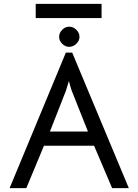

<svg xmlns="http://www.w3.org/2000/svg" viewBox="-20 -979 721 1000"><path d="M323 -705H356L651 1H564L470 -220H209L117 1H30ZM353 -508 345 -534 339 -557 332 -535 324 -508 240 -294H438ZM288 -787Q288 -808 304 -824Q320 -840 340 -840Q361 -840 377.5 -824Q394 -808 394 -787Q394 -767 377.5 -751Q361 -735 340 -735Q320 -735 304 -751Q288 -767 288 -787ZM166 -959H509V-885H166Z"/></svg>

Font: Bellota Text
Style: Bold
Weight: 700
Designer: Kemie Guaida
Foundry: Kemie Guaida
Version: Version 4.001